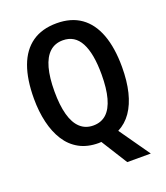

<svg xmlns="http://www.w3.org/2000/svg" viewBox="-159 -833 959 1111"><g transform="rotate(-20 320.0 -277.5)"><path d="M591 -358Q591 -272 574.5 -204.5Q558 -137 525.5 -90Q493 -43 444 -18L576 170H431L330 9Q327 9 322.5 9.5Q318 10 314 10Q245 10 195 -17.5Q145 -45 113 -95Q81 -145 65 -212.5Q49 -280 49 -359Q49 -477 79 -558.5Q109 -640 169.5 -682.5Q230 -725 321 -725Q410 -725 470 -682.5Q530 -640 560.5 -558Q591 -476 591 -358ZM175 -358Q175 -273 191 -214.5Q207 -156 239.5 -126Q272 -96 320 -96Q369 -96 401 -125.5Q433 -155 449 -213.5Q465 -272 465 -358Q465 -487 429.5 -553.5Q394 -620 321 -620Q272 -620 239.5 -590Q207 -560 191 -501.5Q175 -443 175 -358Z"/></g></svg>

Font: Noto Sans Khmer Condensed SemiBold
Style: Regular
Weight: 600
Width: 3
Designer: Danh Hong and the Monotype Design Team
Foundry: Monotype Imaging Inc.
Version: Version 2.004